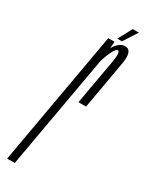

<svg xmlns="http://www.w3.org/2000/svg" viewBox="-221 -711 571 744"><g transform="rotate(30 64.5 -339.0)"><path d="M92.5 -327.5H126.5Q152.5 -476 164.2 -541Q176 -606 141.5 -606Q118.5 -606 99.2 -577.8Q80 -549.5 73.5 -511.5L84.5 -498Q88.5 -519.5 101.5 -548.8Q114.5 -578 124.5 -578Q137 -578 127.8 -526.2Q118.5 -474.5 92.5 -327.5ZM-37.5 0H-3.5L92.5 -541.5L96.5 -600H68.5ZM100 -616H120.5L160.5 -678H133Z"/></g></svg>

Font: Anybody UltraCondensed ExtraLight
Style: Italic
Weight: 250
Width: 1
Italic angle: -10°
Version: Version 1.113;gftools[0.9.25]